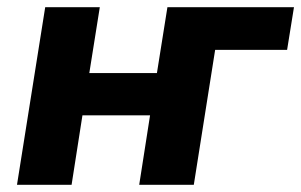

<svg xmlns="http://www.w3.org/2000/svg" viewBox="-20 -511 833 531"><path d="M27 0 105 -491H256L227 -309H414L443 -491H793L774 -373H575L516 0H365L395 -192H208L178 0Z"/></svg>

Font: Nunito Sans ExtraBold
Style: Italic
Weight: 800
Italic angle: -9°
Designer: Vernon Adams
Foundry: Vernon Adams
Version: Version 3.006; ttfautohint (v1.8.3)